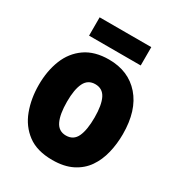

<svg xmlns="http://www.w3.org/2000/svg" viewBox="-175 -832 879 953"><g transform="rotate(30 265.0 -355.5)"><path d="M267 10Q179 10 125.5 -30Q72 -70 47.5 -136Q23 -202 23 -280Q23 -360 48.5 -424Q74 -488 127.5 -525.5Q181 -563 263 -563Q375 -563 441 -487.5Q507 -412 507 -276Q507 -220 494.5 -168.5Q482 -117 454.5 -77Q427 -37 380.5 -13.5Q334 10 267 10ZM265 -129Q308 -129 326 -167.5Q344 -206 344 -278Q344 -349 325.5 -386Q307 -423 265 -423Q223 -423 204.5 -385.5Q186 -348 186 -278Q186 -206 204.5 -167.5Q223 -129 265 -129ZM117 -616V-721H413V-616Z"/></g></svg>

Font: Noto Sans Mono Condensed Black
Style: Regular
Weight: 900
Width: 3
Designer: Monotype Design Team
Foundry: Monotype Imaging Inc.
Version: Version 2.014